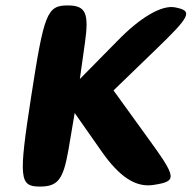

<svg xmlns="http://www.w3.org/2000/svg" viewBox="-20 -737 706 707"><path d="M95 -383C48 -79 51 -50 127 -50C194 -50 213 -77 232 -185L255 -321L353 -181C420 -85 480 -46 545 -56C634 -70 633 -80 518 -238L398 -404L549 -550C683 -679 692 -697 624 -710C575 -719 496 -673 411 -585L274 -446L293 -581C308 -689 296 -717 229 -717C153 -717 142 -687 95 -383Z"/></svg>

Font: Hussar Skorodowane
Style: Ky
Weight: 700
Foundry: Cannot Into Space Fonts
Version: Version 0.892